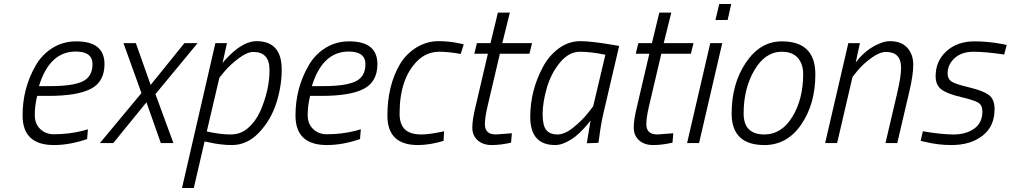

<svg xmlns="http://www.w3.org/2000/svg" viewBox="-20 -716 5059 961"><path d="M181.5 -70C163.2 -87.3 154 -111 154 -141C154 -171 158 -202.7 166 -236H222C318.7 -236 389.7 -247.8 435 -271.5C480.3 -295.2 503 -336.3 503 -395C503 -471 456 -509 362 -509C317.3 -509 277.3 -497.8 242 -475.5C206.7 -453.2 178.7 -423.7 158 -387C114.7 -311.7 93 -228.7 93 -138C93 -39.3 145.3 10 250 10C302.7 10 358 0 416 -20L420 -69L396 -62C349.3 -50 300.3 -44 249 -44C222.3 -44 199.8 -52.7 181.5 -70ZM234 -285H175C210.3 -400.3 271.7 -458 359 -458C415 -458 443 -437 443 -395C443 -353 426.5 -324.2 393.5 -308.5C360.5 -292.8 307.3 -285 234 -285Z M598 -500 688 -250 480 0H547L713 -204L785 0H848L758 -245L969 -500H903L734 -291L660 -500Z M1264 -510C1234 -510 1201.7 -497.3 1167 -472C1154.3 -462.7 1140.5 -450.5 1125.5 -435.5C1110.5 -420.5 1100 -409 1094 -401L1116 -500H1058L891 225H950L1004 -8L1024 -4C1064 5.3 1103 10 1141 10C1191.7 10 1236.7 -10.7 1276 -52C1315.3 -93.3 1344.2 -142.2 1362.5 -198.5C1380.8 -254.8 1390 -311.3 1390 -368C1390 -462.7 1348 -510 1264 -510ZM1248 -456C1302 -456 1329 -426 1329 -366C1329 -298 1313.3 -228.7 1282 -158C1266.7 -124.7 1246.7 -97.2 1222 -75.5C1197.3 -53.8 1167.8 -43 1133.5 -43C1099.2 -43 1059.7 -48 1015 -58L1078 -327L1105 -360C1123 -381.3 1146.2 -402.7 1174.5 -424C1202.8 -445.3 1227.3 -456 1248 -456Z M1547.5 -70C1529.2 -87.3 1520 -111 1520 -141C1520 -171 1524 -202.7 1532 -236H1588C1684.7 -236 1755.7 -247.8 1801 -271.5C1846.3 -295.2 1869 -336.3 1869 -395C1869 -471 1822 -509 1728 -509C1683.3 -509 1643.3 -497.8 1608 -475.5C1572.7 -453.2 1544.7 -423.7 1524 -387C1480.7 -311.7 1459 -228.7 1459 -138C1459 -39.3 1511.3 10 1616 10C1668.7 10 1724 0 1782 -20L1786 -69L1762 -62C1715.3 -50 1666.3 -44 1615 -44C1588.3 -44 1565.8 -52.7 1547.5 -70ZM1600 -285H1541C1576.3 -400.3 1637.7 -458 1725 -458C1781 -458 1809 -437 1809 -395C1809 -353 1792.5 -324.2 1759.5 -308.5C1726.5 -292.8 1673.3 -285 1600 -285Z M2284 -498C2248.7 -506 2212 -510 2174 -510C2136 -510 2099.8 -499.7 2065.5 -479C2031.2 -458.3 2003.3 -430.3 1982 -395C1940 -323.7 1919 -237.7 1919 -137C1919 -39 1970 10 2072 10C2112 10 2154.7 3 2200 -11L2203 -59L2184 -55C2144.7 -47 2113.3 -43 2090 -43C2051.3 -43 2023.3 -51.7 2006 -69C1988.7 -86.3 1980 -112.3 1980 -147C1980 -263.7 2009.3 -351.3 2068 -410C2098.7 -441.3 2136 -457 2180 -457C2209.3 -457 2244.7 -453.3 2286 -446L2301 -494Z M2407 -94C2407 -116 2411.3 -145.7 2420 -183L2482 -447H2630L2643 -500H2494L2532 -653H2472L2435 -500H2367L2354 -447H2422L2361 -186C2349.7 -140.7 2344 -104.7 2344 -78C2344 -51.3 2352.8 -30 2370.5 -14C2388.2 2 2411.8 10 2441.5 10C2471.2 10 2503.3 6 2538 -2L2542 -49L2462 -43C2425.3 -43 2407 -60 2407 -94Z M2759 10C2775.7 10 2793.3 5.5 2812 -3.5C2830.7 -12.5 2846.7 -22.3 2860 -33C2873.3 -43.7 2886.5 -56 2899.5 -70C2912.5 -84 2921.2 -93.8 2925.5 -99.5L2936 -113C2933.3 -99 2927 -61 2917 1L2975 -1L2979 -27C2985.7 -79 2993.7 -123.7 3003 -161L3079 -486L3044 -492C2974 -504 2921 -510 2885 -510C2845.7 -510 2809.5 -497.8 2776.5 -473.5C2743.5 -449.2 2717 -418 2697 -380C2655 -301.3 2634 -218.3 2634 -131C2634 -37 2675.7 10 2759 10ZM3010 -442 2949 -184 2921 -148C2902.3 -124.7 2878.7 -101.3 2850 -78C2821.3 -54.7 2794.7 -43 2770 -43C2745.3 -43 2726.8 -50.3 2714.5 -65C2702.2 -79.7 2696 -106.2 2696 -144.5C2696 -182.8 2702.8 -226.2 2716.5 -274.5C2730.2 -322.8 2752 -365.3 2782 -402C2812 -438.7 2845.5 -457 2882.5 -457C2919.5 -457 2962 -452 3010 -442Z M3215 -94C3215 -116 3219.3 -145.7 3228 -183L3290 -447H3438L3451 -500H3302L3340 -653H3280L3243 -500H3175L3162 -447H3230L3169 -186C3157.7 -140.7 3152 -104.7 3152 -78C3152 -51.3 3160.8 -30 3178.5 -14C3196.2 2 3219.8 10 3249.5 10C3279.2 10 3311.3 6 3346 -2L3350 -49L3270 -43C3233.3 -43 3215 -60 3215 -94Z M3419 0H3479L3595 -500H3535ZM3561 -616H3622L3640 -696H3580Z M3893 -509C3821 -509 3761.2 -473.7 3713.5 -403C3665.8 -332.3 3642 -247.3 3642 -148C3642 -42.7 3696.7 10 3806 10C3882 10 3943.5 -24.3 3990.5 -93C4037.5 -161.7 4061 -245.3 4061 -344C4061 -454 4005 -509 3893 -509ZM3806 -43C3736.7 -43 3702 -78 3702 -148C3702 -231.3 3720 -303.7 3756 -365C3792 -426.3 3837.7 -457 3893 -457C3928.3 -457 3955 -446.8 3973 -426.5C3991 -406.2 4000 -379 4000 -345C4000 -261.7 3982 -190.5 3946 -131.5C3910 -72.5 3863.3 -43 3806 -43Z M4434 -510C4417.3 -510 4400 -506 4382 -498C4336 -479.3 4296.3 -447.7 4263 -403L4284 -500H4226L4110 0H4170L4247 -331L4272 -362C4289.3 -383.3 4312 -404.3 4340 -425C4368 -445.7 4393 -456 4415 -456C4465 -456 4490 -429.7 4490 -377C4490 -347.7 4483.7 -306 4471 -252L4412 0H4471L4531 -256C4544.3 -312 4551 -357.3 4551 -392C4551 -426.7 4541 -455 4521 -477C4501 -499 4472 -510 4434 -510Z M5006 -443 5019 -491 4995 -496C4947 -504.7 4901 -509 4857 -509C4800.3 -509 4753.8 -492.7 4717.5 -460C4681.2 -427.3 4663 -385.7 4663 -335C4663 -304.3 4673 -281.8 4693 -267.5C4713 -253.2 4745 -240.8 4789 -230.5C4833 -220.2 4862 -210.8 4876 -202.5C4890 -194.2 4897 -179.3 4897 -158C4897 -120 4883.3 -91.3 4856 -72C4828.7 -52.7 4794.3 -43 4753 -43C4711.7 -43 4660.3 -48.3 4599 -59L4588 -11L4610 -6C4652.7 4.7 4697 10 4743 10C4805.7 10 4857.2 -5.5 4897.5 -36.5C4937.8 -67.5 4958 -112 4958 -170C4958 -204 4947.8 -228 4927.5 -242C4907.2 -256 4874.5 -268.3 4829.5 -279C4784.5 -289.7 4755.5 -299.3 4742.5 -308C4729.5 -316.7 4723 -330 4723 -348C4723 -378 4734.7 -403.7 4758 -425C4781.3 -446.3 4813 -457 4853 -457C4893 -457 4944 -452.3 5006 -443Z"/></svg>

Font: Titillium Web
Style: Light Italic
Weight: 300
Italic angle: -13°
Version: Version 1.001;PS 57.000;hotconv 1.0.70;makeotf.lib2.5.55311